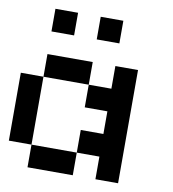

<svg xmlns="http://www.w3.org/2000/svg" viewBox="-86 -853 838 928"><g transform="rotate(10 333.5 -389.0)"><path d="M111.1 -111.1H0V-444.4H111.1ZM444.4 -333.3H333.3V-444.4H444.4V-555.6H555.6V0H444.4V-111.1H333.3V-222.2H444.4ZM333.3 0H111.1V-111.1H333.3ZM333.3 -444.4H111.1V-555.6H333.3ZM222.2 -666.7H111.1V-777.8H222.2ZM444.4 -666.7H333.3V-777.8H444.4Z"/></g></svg>

Font: Pixeloid Sans
Style: Regular
Weight: 400
Designer: GGBotNet
Foundry: GGBotNet
Version: 0.5